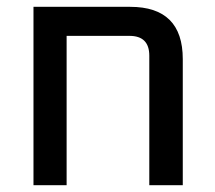

<svg xmlns="http://www.w3.org/2000/svg" viewBox="-20 -542 628 562"><path d="M78 0V-522H361Q515 -522 515 -369V0H417V-379Q417 -437 359 -437H175V0Z"/></svg>

Font: Oxanium Medium
Style: Regular
Weight: 500
Designer: Severin Meyer
Version: Version 1.001